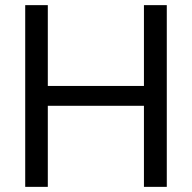

<svg xmlns="http://www.w3.org/2000/svg" viewBox="-20 -727 746 747"><path d="M78.1 -707H166V-392.6H540V-707H628.9V0H540V-315.4H166V0H78.1Z"/></svg>

Font: Pretendard Std
Style: Regular
Weight: 400
Designer: Base glyphs from Inter by Rasmus Andersson; Hangeul glyphs from Noto Sans CJK(Source Han Sans) by Jang Soo-young and Kan
Foundry: Kil Hyung-jin
Version: Version 1.309